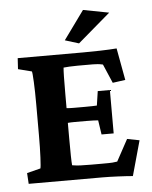

<svg xmlns="http://www.w3.org/2000/svg" viewBox="-48 -654 554 700"><g transform="rotate(-5 229.0 -304.5)"><path d="M410.2 4.9Q387.2 2.9 355.5 1.5Q323.7 0 298.8 0H29.3L26.9 -39.6L76.7 -52.2Q78.6 -57.1 80.3 -91.8Q82 -126.5 82 -173.8V-285.6Q82 -334 80.3 -368.4Q78.6 -402.8 76.7 -407.2L26.9 -419.9L29.3 -460H269Q293.5 -460 330.8 -460.9Q368.2 -461.9 391.6 -463.9L413.1 -346.7L366.7 -340.3L336.9 -409.7Q326.2 -412.1 318.1 -412.8Q310.1 -413.6 300.8 -413.6H244.1Q228.5 -413.6 214.6 -412.8Q200.7 -412.1 192.9 -411.1Q190.9 -393.1 190.9 -314V-152.8Q190.9 -72.8 192.9 -53.7Q207 -51.3 222.4 -50.5Q237.8 -49.8 262.7 -49.8H302.2Q332 -49.8 340.1 -50.5Q348.1 -51.3 357.9 -52.7L400.9 -131.8L445.8 -123ZM309.6 -156.2 301.8 -208.5Q296.4 -209 284.2 -209.5Q272 -210 256.8 -210H216.3Q202.6 -210 190.7 -209Q178.7 -208 173.3 -208V-264.6Q178.7 -264.2 190.7 -262.9Q202.6 -261.7 216.3 -261.7H256.8Q272 -261.7 284.2 -262Q296.4 -262.2 301.8 -262.7L309.6 -314.9H354V-156.2ZM256.8 -494.1 206.1 -509.8 281.7 -614.3 376 -596.2Z"/></g></svg>

Font: Lateef
Style: Bold
Weight: 700
Designer: SIL International
Foundry: SIL International
Version: Version 4.200